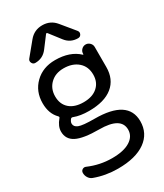

<svg xmlns="http://www.w3.org/2000/svg" viewBox="-239 -871 998 1169"><g transform="rotate(-30 259.5 -286.5)"><path d="M117.2 -365.2Q117.2 -310.5 152.3 -279.3Q187.5 -248 251 -248Q313.5 -248 349.1 -279.8Q384.8 -311.5 384.8 -365.2Q384.8 -421.9 346.7 -455.1Q308.6 -488.3 246.1 -488.3Q188.5 -488.3 152.8 -453.6Q117.2 -418.9 117.2 -365.2ZM434.6 -643.6Q445.3 -630.9 438.5 -616.7Q431.6 -602.5 416 -602.5Q362.3 -602.5 330.1 -644.5L270.5 -721.7Q264.6 -729.5 258.8 -721.7L201.2 -645.5Q168.9 -602.5 115.2 -602.5Q99.6 -602.5 92.8 -617.2Q85.9 -631.8 95.7 -643.6L171.9 -736.3Q208 -780.3 265.1 -780.3Q322.3 -780.3 358.4 -736.3ZM230.5 133.8Q312.5 133.8 356.9 106Q401.4 78.1 401.4 31.2Q401.4 -57.6 249 -57.6Q138.7 -57.6 89.8 -82.5Q41 -107.4 41 -162.1Q41 -199.2 73.2 -237.3Q80.1 -244.1 73.2 -251Q30.3 -293.9 30.3 -367.2Q30.3 -450.2 85.4 -503.9Q140.6 -557.6 226.6 -557.6Q331.1 -557.6 390.6 -501Q391.6 -500 393.1 -500.5Q394.5 -501 394.5 -502V-505.9Q394.5 -522.5 406.7 -534.7Q418.9 -546.9 435.5 -546.9Q452.1 -546.9 464.4 -534.7Q476.6 -522.5 476.6 -505.9V-365.2Q476.6 -279.3 418.9 -232.4Q361.3 -185.5 252.9 -185.5Q191.4 -185.5 148.4 -202.1Q138.7 -206.1 132.8 -199.2Q121.1 -184.6 121.1 -171.9Q121.1 -149.4 147.5 -138.7Q173.8 -127.9 257.8 -127.9Q490.2 -127.9 491.2 23.4Q491.2 109.4 422.9 158.2Q354.5 207 230.5 207Q143.6 207 67.4 178.7Q50.8 172.9 40.5 157.2Q30.3 141.6 30.3 123Q30.3 108.4 42 101.1Q53.7 93.8 66.4 99.6Q145.5 133.8 230.5 133.8Z"/></g></svg>

Font: Gen Jyuu GothicX Regular
Style: Regular
Weight: 400
Designer: [Source Han Sans]
Ryoko NISHIZUKA  (kana & ideographs); Paul D. Hunt (Latin, Greek & Cyrillic); Wenlong ZHANG  (bopomofo
Version: Version 1.002.20150607